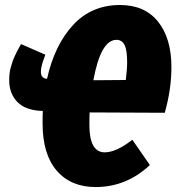

<svg xmlns="http://www.w3.org/2000/svg" viewBox="-20 -736 712 775"><path d="M645 -280.8 341.8 -282.2Q340.8 -265.1 340.8 -231.9Q340.8 -121.1 402.8 -121.1Q449.2 -121.1 514.2 -171.9L585 -69.8Q490.2 19 366.2 19Q266.1 19 209 -47.1Q151.9 -113.3 151.9 -237.8Q151.9 -272 152.8 -288.1Q83.5 -290 50.3 -324.2Q17.1 -358.4 17.1 -412.1Q17.1 -425.8 18.6 -439.2Q20 -452.6 23.9 -465.6Q27.8 -478.5 30.8 -487.8Q33.7 -497.1 39.6 -509.5Q45.4 -522 48.1 -527.3Q50.8 -532.7 57.4 -544.7Q64 -556.6 64.9 -558.1L163.1 -515.1Q145 -469.7 145 -446.8Q145 -419.4 169.9 -418Q200.2 -554.2 274.9 -635Q349.6 -715.8 464.8 -715.8Q564 -715.8 617.9 -648.7Q671.9 -581.5 671.9 -464.8Q671.9 -375 645 -280.8ZM450.2 -575.2Q386.7 -575.2 356.9 -412.1L487.8 -413.1Q493.2 -455.6 493.2 -485.8Q493.2 -533.7 482.7 -554.4Q472.2 -575.2 450.2 -575.2Z"/></svg>

Font: Fira Sans Compressed Heavy
Style: Italic
Weight: 900
Width: 3
Italic angle: -8°
Designer: Carrois Corporate & Edenspiekermann AG
Foundry: Carrois Corporate GbR & Edenspiekermann AG
Version: Version 4.203;PS 004.203;hotconv 1.0.88;makeotf.lib2.5.64775